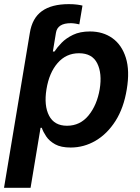

<svg xmlns="http://www.w3.org/2000/svg" viewBox="-33 -705 678 930"><path d="M237.9 -545.5 223 -455.3H230.8Q243.6 -475.1 265.4 -497.7Q287.3 -520.2 321 -536.4Q354.8 -552.6 402.7 -552.6Q465.9 -552.6 511.4 -520.2Q556.8 -487.9 576.5 -425.4Q596.2 -362.9 581 -272Q566.4 -182.2 526.5 -119.3Q486.5 -56.5 430 -23.4Q373.6 9.6 309.3 9.6Q262.4 9.6 234.2 -6Q206 -21.7 191.1 -43.9Q176.1 -66.1 169.4 -85.9H163.4L115.1 204.5H-13.5L111.5 -545.5Q122.9 -617.2 169.9 -651.1Q217 -685 300.4 -685Q323.2 -685 340.4 -682.7Q357.6 -680.4 366.5 -677.9L351.2 -587Q345.2 -588.4 334.2 -590.4Q323.2 -592.3 311.1 -592.7Q245 -593 237.9 -545.5ZM192.1 -272.7Q179.3 -193.5 204.7 -144.7Q230.1 -95.9 291.5 -95.9Q355.1 -95.9 396 -146Q436.8 -196 449.9 -272.7Q462.4 -349.1 438 -398.1Q413.7 -447.1 349.4 -447.1Q287.3 -447.1 246.1 -399.7Q204.9 -352.3 192.1 -272.7Z"/></svg>

Font: Inter UI Semi Bold
Style: Italic
Weight: 600
Italic angle: -9.39999°
Designer: Rasmus Andersson
Foundry: rsms
Version: 3.2;8d6f07862